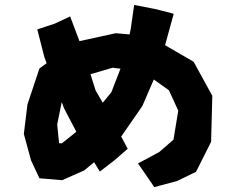

<svg xmlns="http://www.w3.org/2000/svg" viewBox="-20 -731 973 782"><path d="M131.8 -611.3 161.1 -497.1 169.9 -473.6 140.6 -452.1 91.8 -305.7 77.1 -185.5 106.4 -78.1 140.6 -4.9 233.4 2.9 323.2 -37.1 363.3 -70.3 386.7 -32.2 447.3 -79.1 500 -125 473.6 -174.8 559.6 -298.8 606.4 -407.2 668 -363.3 706.1 -280.3 686.5 -162.1 627.9 -111.3 542 -65.4 577.1 -14.6 608.4 31.2 702.1 5.9 778.3 -31.2 839.8 -153.3 844.7 -340.8 768.6 -479.5 652.3 -546.9 687.5 -674.8 616.2 -693.4 526.4 -710.9 512.7 -614.3 507.8 -590.8 451.2 -595.7 303.7 -563.5 265.6 -664.1 203.1 -634.8ZM398.4 -312.5 369.1 -363.3 348.6 -428.7 438.5 -455.1 470.7 -451.2 433.6 -355.5ZM291 -194.3 232.4 -147.5H220.7L212.9 -223.6L231.4 -315.4L241.2 -289.1Z"/></svg>

Font: MaokenAssortedSans-Lite
Style: Lite
Weight: 400
Version: Version 1.400